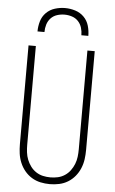

<svg xmlns="http://www.w3.org/2000/svg" viewBox="-63 -997 625 1046"><g transform="rotate(5 250.0 -473.5)"><path d="M250 8Q224 8 198.5 2.5Q173 -3 151 -16.5Q129 -30 112.5 -50Q96 -70 86 -94Q76 -118 72.5 -143.5Q69 -169 69 -195V-735H109V-195Q109 -174 111.5 -153.5Q114 -133 121.5 -114Q129 -95 141.5 -78Q154 -61 171.5 -49.5Q189 -38 209 -33.5Q229 -29 250 -29Q271 -29 291 -33.5Q311 -38 328.5 -49.5Q346 -61 358.5 -78Q371 -95 378.5 -114Q386 -133 388.5 -153.5Q391 -174 391 -195V-735H431V-195Q431 -169 427.5 -143.5Q424 -118 414 -94Q404 -70 387.5 -50Q371 -30 349 -16.5Q327 -3 301.5 2.5Q276 8 250 8ZM111 -815Q111 -843 119 -870.5Q127 -898 147 -918Q167 -938 194.5 -946.5Q222 -955 250 -955Q278 -955 305.5 -946.5Q333 -938 353 -918Q373 -898 381 -870.5Q389 -843 389 -815H351Q351 -836 345 -856Q339 -876 325 -891Q311 -906 291 -912.5Q271 -919 250 -919Q229 -919 209 -912.5Q189 -906 175 -891Q161 -876 155 -856Q149 -836 149 -815Z"/></g></svg>

Font: Iosevka Term Curly Extralight
Style: Regular
Weight: 200
Designer: Belleve Invis
Foundry: Belleve Invis
Version: Version 32.3.0